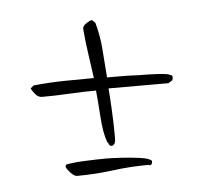

<svg xmlns="http://www.w3.org/2000/svg" viewBox="-34 -371 404 364"><g transform="rotate(-5 168.0 -189.0)"><path d="M169 -94Q166 -94 164 -98Q164 -101 162 -101Q155 -119 153 -150.5Q151 -182 149 -201Q124 -201 98 -199.5Q72 -198 46 -198Q39 -198 33.5 -204.5Q28 -211 26 -216L32 -221Q61 -224 90 -224.5Q119 -225 147 -225Q144 -248 140.5 -271.5Q137 -295 135 -319V-320Q135 -325 141.5 -329.5Q148 -334 153 -335L159 -329Q166 -304 168 -277.5Q170 -251 172 -224Q180 -224 197 -224Q214 -224 232 -223Q252 -223 269 -222Q286 -221 290 -219Q291 -219 291 -218H293Q296 -217 296 -213L295 -208L287 -203H173Q174 -192 175.5 -164.5Q177 -137 177 -117Q177 -111 177 -106.5Q177 -102 176 -100Q174 -94 169 -94ZM99 -43Q94 -43 87 -50.5Q80 -58 79 -62L80 -66Q93 -69 118 -70Q143 -71 157 -71Q165 -71 184 -70Q203 -69 221 -66.5Q239 -64 243 -59V-57Q243 -51 237 -51V-52Q202 -52 168 -47.5Q134 -43 99 -43Z"/></g></svg>

Font: Qwitcher Grypen
Style: Bold
Weight: 700
Designer: Robert E. Leuschke
Foundry: Robert E. Leuschke
Version: Version 1.100; ttfautohint (v1.8.3)